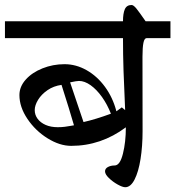

<svg xmlns="http://www.w3.org/2000/svg" viewBox="-30 -704 716 784"><path d="M472.2 -617.2Q472.2 -648.9 479.7 -666.3Q487.3 -683.6 507.3 -683.6Q515.1 -683.6 526.9 -669.2Q538.6 -654.8 564.5 -617.2H666V-548.3H568.8Q559.6 -548.3 555.7 -529.3Q551.8 -510.3 551.8 -472.2L552.2 -168.9Q552.2 -107.4 543.9 -54.9Q535.6 -2.4 519.5 29.1Q503.4 60.5 481.4 60.5Q470.2 60.5 450.2 49.3Q430.2 38.1 414.6 22.9Q398.9 7.8 398.9 -4.4Q398.9 -15.6 410.6 -22Q422.4 -28.3 438 -28.3Q460 -28.3 471.9 -76.2Q483.9 -124 483.9 -184.1Q382.3 -108.4 260.7 -108.4Q213.9 -108.4 164.3 -139.2Q114.7 -169.9 82 -218.5Q49.3 -267.1 49.3 -315.9Q49.3 -350.1 75 -378.9Q100.6 -407.7 143.3 -424.8Q186 -441.9 233.4 -441.9Q280.3 -441.9 323.5 -417.5Q366.7 -393.1 398.7 -349.4Q430.7 -305.7 445.3 -249.5L467.3 -265.6L481 -254.4Q476.6 -348.1 474.4 -414.8Q472.2 -481.4 472.2 -548.3H-9.8V-617.2ZM422.9 -239.7Q408.2 -277.3 386.5 -307.9Q364.7 -338.4 340.1 -356Q315.4 -373.5 292.5 -373.5Q283.2 -373.5 256.3 -367.7L311 -205.6Q358.9 -216.3 422.9 -239.7ZM221.2 -357.4Q189 -353 164.1 -335.9Q139.2 -318.8 125.5 -296.4Q111.8 -273.9 111.8 -254.4Q111.8 -234.9 123.5 -219Q135.3 -203.1 156.5 -193.8Q177.7 -184.6 205.6 -184.6Q221.7 -184.6 234.6 -186.3Q247.6 -188 257.8 -189.9Q268.1 -191.9 272 -192.4Q254.4 -253.9 221.2 -357.4Z"/></svg>

Font: Dekko
Style: Regular
Weight: 400
Designer: Multiple
Foundry: Sorkin Type
Version: Version 2.001